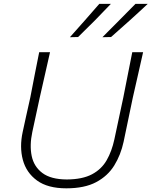

<svg xmlns="http://www.w3.org/2000/svg" viewBox="-20 -990 804 1019"><path d="M332 9.5Q233.5 9.5 176.5 -32Q119.5 -73.5 101.2 -141.8Q83 -210 100.5 -290Q106.5 -319 117.5 -368.2Q128.5 -417.5 141 -473.5Q154 -541 165 -597.5Q176 -654 188 -713H245.5Q232 -652.5 219.2 -596.8Q206.5 -541 191 -472.5L151.5 -289.5Q136.5 -219 148.2 -162.2Q160 -105.5 205 -71.8Q250 -38 334.5 -37.5Q417.5 -38 468.2 -65Q519 -92 546.2 -139.8Q573.5 -187.5 587 -250.5L634.5 -473Q648 -540.5 659 -597.2Q670 -654 682 -713H739.5Q726 -652.5 713.2 -596.5Q700.5 -540.5 685 -472.5Q670 -402 656.8 -337.2Q643.5 -272.5 636 -237.5Q621 -168 586.5 -112Q552 -56 490.2 -23.2Q428.5 9.5 332 9.5ZM523.5 -792.5Q568.5 -837 611.8 -881.2Q655 -925.5 699 -969.5H764Q718 -926 668.8 -881.8Q619.5 -837.5 569.5 -793.5ZM351 -792.5Q391 -837 429.8 -881.2Q468.5 -925.5 507 -969.5H568.5Q527.5 -926 483.8 -881.8Q440 -837.5 394.5 -793.5Z"/></svg>

Font: Commissioner Loud ExtraLight
Style: Italic
Weight: 200
Italic angle: -12°
Designer: Kostas Bartsokas
Foundry: Kostas Bartsokas
Version: Version 1.000; ttfautohint (v1.8.3)